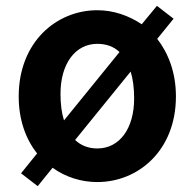

<svg xmlns="http://www.w3.org/2000/svg" viewBox="-20 -609 666 657"><path d="M427 -364C435 -339 439 -308 439 -272C439 -169 389 -101 313 -101C283 -101 257 -111 237 -130ZM199 -197C191 -222 187 -253 187 -288C187 -390 237 -459 313 -459C343 -459 369 -450 389 -431ZM574 -545 517 -589 465 -526C420 -556 368 -574 313 -574C173 -574 44 -465 44 -279C44 -199 68 -133 107 -84L52 -16L109 28L160 -35C204 -3 258 14 313 14C453 14 582 -94 582 -279C582 -361 556 -427 518 -476Z"/></svg>

Font: Kinto Sans
Style: Bold
Weight: 700
Designer: Authors: Ryoko NISHIZUKA  (kana & ideographs); Paul D. Hunt (Latin, Greek & Cyrillic); Wenlong ZHANG  (bopomofo); Sandol
Foundry: Adobe Systems Incorporated, ookami Inc.
Version: Version 0.001